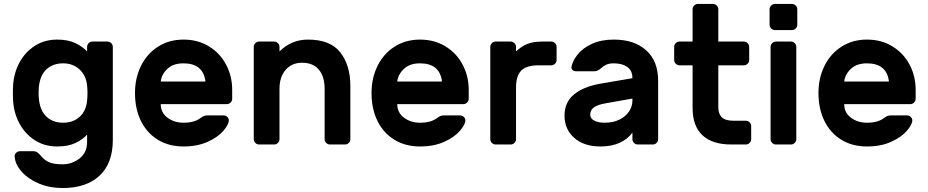

<svg xmlns="http://www.w3.org/2000/svg" viewBox="-20 -730 4686 970"><path d="M420 -50V-13C420 23 407.3 50.8 382 70.5C356.7 90.2 328 100 296 100C266.7 100 244.3 96.7 229 90C213.7 83.3 200.7 73.7 190 61C183.3 53 176.8 46.5 170.5 41.5C164.2 36.5 157 34 149 34H81C73.7 34 67.2 36.7 61.5 42C55.8 47.3 53.3 53.7 54 61C56 87.7 67.8 113.2 89.5 137.5C111.2 161.8 140 181.7 176 197C212 212.3 252 220 296 220C376 220 438.3 199.2 483 157.5C527.7 115.8 550 55.3 550 -24V-493C550 -500.3 547.3 -506.7 542 -512C536.7 -517.3 530.3 -520 523 -520H447C439.7 -520 433.3 -517.3 428 -512C422.7 -506.7 420 -500.3 420 -493V-470C405.3 -486 385.7 -500 361 -512C336.3 -524 305.7 -530 269 -530C225.7 -530 187.5 -519.2 154.5 -497.5C121.5 -475.8 95.7 -447.2 77 -411.5C58.3 -375.8 48 -337 46 -295L45 -260L46 -225C48 -183 58.3 -144.2 77 -108.5C95.7 -72.8 121.5 -44.2 154.5 -22.5C187.5 -0.8 225.7 10 269 10C306.3 10 337.3 4 362 -8C386.7 -20 406 -34 420 -50ZM208.5 -147C186.2 -171.7 175 -209.3 175 -260C175 -272 175.3 -281.3 176 -288C180 -329.3 193 -360 215 -380C237 -400 265 -410 299 -410C331.7 -410 359.2 -399.8 381.5 -379.5C403.8 -359.2 416.7 -332 420 -298C421.3 -284.7 422 -272 422 -260C422 -248 421.3 -235.3 420 -222C416.7 -186.7 404 -159.2 382 -139.5C360 -119.8 332.3 -110 299 -110C261 -110 230.8 -122.3 208.5 -147Z M1036 -495.5C998.7 -518.5 955.7 -530 907 -530C858.3 -530 815.3 -518 778 -494C740.7 -470 712 -437.5 692 -396.5C672 -355.5 662 -310 662 -260C662 -206.7 672 -159.7 692 -119C712 -78.3 740.5 -46.7 777.5 -24C814.5 -1.3 857.7 10 907 10C953.7 10 994.3 2.2 1029 -13.5C1063.7 -29.2 1090.2 -47.7 1108.5 -69C1126.8 -90.3 1136 -108 1136 -122C1136 -128.7 1133.3 -134.5 1128 -139.5C1122.7 -144.5 1116.3 -147 1109 -147H1029C1021 -147 1014.7 -146 1010 -144C1005.3 -142 999.3 -138.3 992 -133C972 -117.7 943.7 -110 907 -110C875.7 -110 848.7 -118.5 826 -135.5C803.3 -152.5 792 -175.3 792 -204H1126C1133.3 -204 1139.7 -206.7 1145 -212C1150.3 -217.3 1153 -223.7 1153 -231V-276C1153 -322 1142.8 -364.3 1122.5 -403C1102.2 -441.7 1073.3 -472.5 1036 -495.5ZM1018 -318H792C794.7 -342 805.8 -363.3 825.5 -382C845.2 -400.7 872.3 -410 907 -410C973.7 -410 1010.7 -379.3 1018 -318Z M1742 -8C1747.3 -13.3 1750 -19.7 1750 -27V-296C1750 -365.3 1733.2 -421.7 1699.5 -465C1665.8 -508.3 1611.3 -530 1536 -530C1480 -530 1432 -510 1392 -470V-493C1392 -500.3 1389.3 -506.7 1384 -512C1378.7 -517.3 1372.3 -520 1365 -520H1289C1281.7 -520 1275.3 -517.3 1270 -512C1264.7 -506.7 1262 -500.3 1262 -493V-27C1262 -19.7 1264.7 -13.3 1270 -8C1275.3 -2.7 1281.7 0 1289 0H1365C1372.3 0 1378.7 -2.7 1384 -8C1389.3 -13.3 1392 -19.7 1392 -27V-281C1392 -321 1402.3 -353 1423 -377C1443.7 -401 1471.3 -413 1506 -413C1543.3 -413 1571.7 -401.3 1591 -378C1610.3 -354.7 1620 -322.3 1620 -281V-27C1620 -19.7 1622.7 -13.3 1628 -8C1633.3 -2.7 1639.7 0 1647 0H1723C1730.3 0 1736.7 -2.7 1742 -8Z M2231 -495.5C2193.7 -518.5 2150.7 -530 2102 -530C2053.3 -530 2010.3 -518 1973 -494C1935.7 -470 1907 -437.5 1887 -396.5C1867 -355.5 1857 -310 1857 -260C1857 -206.7 1867 -159.7 1887 -119C1907 -78.3 1935.5 -46.7 1972.5 -24C2009.5 -1.3 2052.7 10 2102 10C2148.7 10 2189.3 2.2 2224 -13.5C2258.7 -29.2 2285.2 -47.7 2303.5 -69C2321.8 -90.3 2331 -108 2331 -122C2331 -128.7 2328.3 -134.5 2323 -139.5C2317.7 -144.5 2311.3 -147 2304 -147H2224C2216 -147 2209.7 -146 2205 -144C2200.3 -142 2194.3 -138.3 2187 -133C2167 -117.7 2138.7 -110 2102 -110C2070.7 -110 2043.7 -118.5 2021 -135.5C1998.3 -152.5 1987 -175.3 1987 -204H2321C2328.3 -204 2334.7 -206.7 2340 -212C2345.3 -217.3 2348 -223.7 2348 -231V-276C2348 -322 2337.8 -364.3 2317.5 -403C2297.2 -441.7 2268.3 -472.5 2231 -495.5ZM2213 -318H1987C1989.7 -342 2000.8 -363.3 2020.5 -382C2040.2 -400.7 2067.3 -410 2102 -410C2168.7 -410 2205.7 -379.3 2213 -318Z M2613.5 -373.5C2631.2 -391.2 2660 -400 2700 -400H2765C2772.3 -400 2778.7 -402.7 2784 -408C2789.3 -413.3 2792 -419.7 2792 -427V-493C2792 -500.3 2789.3 -506.7 2784 -512C2778.7 -517.3 2772.3 -520 2765 -520H2720C2689.3 -520 2664 -516 2644 -508C2624 -500 2605 -487.3 2587 -470V-493C2587 -500.3 2584.3 -506.7 2579 -512C2573.7 -517.3 2567.3 -520 2560 -520H2484C2476.7 -520 2470.3 -517.3 2465 -512C2459.7 -506.7 2457 -500.3 2457 -493V-27C2457 -19.7 2459.7 -13.3 2465 -8C2470.3 -2.7 2476.7 0 2484 0H2560C2567.3 0 2573.7 -2.7 2579 -8C2584.3 -13.3 2587 -19.7 2587 -27V-287C2587 -327 2595.8 -355.8 2613.5 -373.5Z M3244.5 -476C3204.2 -512 3149.7 -530 3081 -530C3038.3 -530 3001.5 -522.8 2970.5 -508.5C2939.5 -494.2 2915.5 -476.3 2898.5 -455C2881.5 -433.7 2871 -412.7 2867 -392C2866.3 -386 2868.2 -380.8 2872.5 -376.5C2876.8 -372.2 2882.3 -370 2889 -370H2982C2994 -370 3005 -374.7 3015 -384C3024.3 -392.7 3033.8 -399.2 3043.5 -403.5C3053.2 -407.8 3065.7 -410 3081 -410C3109.7 -410 3132.5 -403.8 3149.5 -391.5C3166.5 -379.2 3175 -360.3 3175 -335L3012 -307C2955.3 -297 2911.2 -278.8 2879.5 -252.5C2847.8 -226.2 2832 -190.7 2832 -146C2832 -100 2848.3 -62.5 2881 -33.5C2913.7 -4.5 2958 10 3014 10C3052 10 3084.5 3.7 3111.5 -9C3138.5 -21.7 3159.7 -38.7 3175 -60V-27C3175 -19.7 3177.7 -13.3 3183 -8C3188.3 -2.7 3194.7 0 3202 0H3278C3285.3 0 3291.7 -2.7 3297 -8C3302.3 -13.3 3305 -19.7 3305 -27V-321C3305 -388.3 3284.8 -440 3244.5 -476ZM3175 -232V-222C3175 -202.7 3169.5 -184.5 3158.5 -167.5C3147.5 -150.5 3131.3 -136.7 3110 -126C3088.7 -115.3 3063.3 -110 3034 -110C3013.3 -110 2996.2 -113.5 2982.5 -120.5C2968.8 -127.5 2962 -137.7 2962 -151C2962 -166.3 2968.2 -178.5 2980.5 -187.5C2992.8 -196.5 3012.3 -203.3 3039 -208Z M3626.5 -137.5C3614.8 -149.2 3609 -166 3609 -188V-400H3738C3745.3 -400 3751.7 -402.7 3757 -408C3762.3 -413.3 3765 -419.7 3765 -427V-493C3765 -500.3 3762.3 -506.7 3757 -512C3751.7 -517.3 3745.3 -520 3738 -520H3609V-683C3609 -690.3 3606.3 -696.7 3601 -702C3595.7 -707.3 3589.3 -710 3582 -710H3506C3498.7 -710 3492.3 -707.3 3487 -702C3481.7 -696.7 3479 -690.3 3479 -683V-520H3413C3405.7 -520 3399.3 -517.3 3394 -512C3388.7 -506.7 3386 -500.3 3386 -493V-427C3386 -419.7 3388.7 -413.3 3394 -408C3399.3 -402.7 3405.7 -400 3413 -400H3479V-185C3479 -123.7 3495.7 -77.5 3529 -46.5C3562.3 -15.5 3610.7 0 3674 0H3748C3755.3 0 3761.7 -2.7 3767 -8C3772.3 -13.3 3775 -19.7 3775 -27V-93C3775 -100.3 3772.3 -106.7 3767 -112C3761.7 -117.3 3755.3 -120 3748 -120H3687C3658.3 -120 3638.2 -125.8 3626.5 -137.5Z M4000 -702C3994.7 -707.3 3988.3 -710 3981 -710H3895C3887.7 -710 3881.3 -707.3 3876 -702C3870.7 -696.7 3868 -690.3 3868 -683V-605C3868 -597.7 3870.7 -591.3 3876 -586C3881.3 -580.7 3887.7 -578 3895 -578H3981C3988.3 -578 3994.7 -580.7 4000 -586C4005.3 -591.3 4008 -597.7 4008 -605V-683C4008 -690.3 4005.3 -696.7 4000 -702ZM3995 -8C4000.3 -13.3 4003 -19.7 4003 -27V-493C4003 -500.3 4000.3 -506.7 3995 -512C3989.7 -517.3 3983.3 -520 3976 -520H3900C3892.7 -520 3886.3 -517.3 3881 -512C3875.7 -506.7 3873 -500.3 3873 -493V-27C3873 -19.7 3875.7 -13.3 3881 -8C3886.3 -2.7 3892.7 0 3900 0H3976C3983.3 0 3989.7 -2.7 3995 -8Z M4489 -495.5C4451.7 -518.5 4408.7 -530 4360 -530C4311.3 -530 4268.3 -518 4231 -494C4193.7 -470 4165 -437.5 4145 -396.5C4125 -355.5 4115 -310 4115 -260C4115 -206.7 4125 -159.7 4145 -119C4165 -78.3 4193.5 -46.7 4230.5 -24C4267.5 -1.3 4310.7 10 4360 10C4406.7 10 4447.3 2.2 4482 -13.5C4516.7 -29.2 4543.2 -47.7 4561.5 -69C4579.8 -90.3 4589 -108 4589 -122C4589 -128.7 4586.3 -134.5 4581 -139.5C4575.7 -144.5 4569.3 -147 4562 -147H4482C4474 -147 4467.7 -146 4463 -144C4458.3 -142 4452.3 -138.3 4445 -133C4425 -117.7 4396.7 -110 4360 -110C4328.7 -110 4301.7 -118.5 4279 -135.5C4256.3 -152.5 4245 -175.3 4245 -204H4579C4586.3 -204 4592.7 -206.7 4598 -212C4603.3 -217.3 4606 -223.7 4606 -231V-276C4606 -322 4595.8 -364.3 4575.5 -403C4555.2 -441.7 4526.3 -472.5 4489 -495.5ZM4471 -318H4245C4247.7 -342 4258.8 -363.3 4278.5 -382C4298.2 -400.7 4325.3 -410 4360 -410C4426.7 -410 4463.7 -379.3 4471 -318Z"/></svg>

Font: Rubik
Style: Regular
Weight: 500
Designer: Hubert & Fischer
Foundry: Hubert & Fischer
Version: Version 1.100